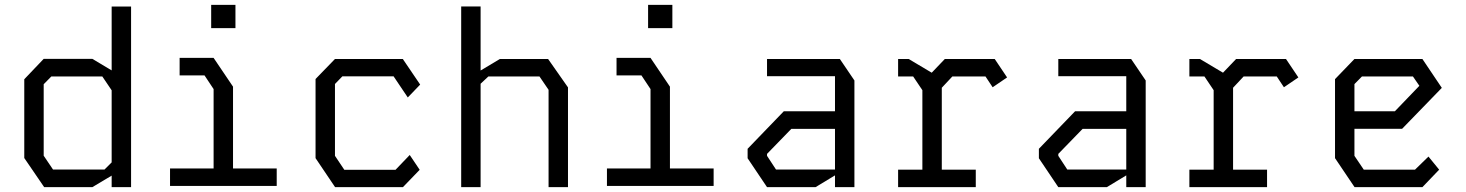

<svg xmlns="http://www.w3.org/2000/svg" viewBox="-20 -771 6040 791"><path d="M440 -744H520V0H440V-47.5L360.5 0H162L80 -120V-444.5L160 -528.5H360.5L440 -481ZM160 -129.5 198.5 -72.5H410.5L440 -102V-399L401.5 -456H191.5L160 -424Z M720 -532.5H860L940 -414V-77H1120V-5H680.5V-77H860V-404L822.5 -460.5H720ZM850 -655V-751H950V-655Z M1360 -528H1639.5L1711 -422.5L1660 -369.5L1601.5 -456.5H1390.5L1360 -425V-129L1398.5 -71.5H1609.5L1668 -132.5L1709 -71.5L1640 0H1360.5L1280 -119.5V-445.5Z M1880 -744.5H1960V-480.5L2039.5 -528H2238L2320 -411V0H2240V-401L2202.5 -456H1992L1960 -426V0H1880Z M2520 -532.5H2660L2740 -414V-77H2920V-5H2480.5V-77H2660V-404L2622.5 -460.5H2520ZM2650 -655V-751H2750V-655Z M3140 -528V-457H3420V-312.5H3209L3060 -158V-119L3140 0H3340L3420 -48.5V0H3500V-439.5L3440 -528ZM3140 -129V-137L3240 -240H3420V-72.5H3177Z M3680 -528V-456H3742L3780 -399.5V-72H3680V0H4000V-72H3860V-409.5L3903.5 -456H4040L4069.5 -411.5L4129 -452L4078 -528H3872.5L3818.5 -471.5L3723.5 -528Z M4340 -528V-457H4620V-312.5H4409L4260 -158V-119L4340 0H4540L4620 -48.5V0H4700V-439.5L4640 -528ZM4340 -129V-137L4440 -240H4620V-72.5H4377Z M4880 -528V-456H4942L4980 -399.5V-72H4880V0H5200V-72H5060V-409.5L5103.5 -456H5240L5269.5 -411.5L5329 -452L5278 -528H5072.5L5018.5 -471.5L4923.5 -528Z M5560 -528 5480 -445V-119.5L5560.5 0H5840L5909 -72L5865 -126L5809.5 -72H5598.5L5560 -129V-240.5H5756.5L5920 -409L5840 -528ZM5560 -424.5 5591 -456H5801L5827.5 -417.5L5726.5 -312.5H5560Z"/></svg>

Font: Kode Mono
Style: Regular
Weight: 400
Monospace: yes
Designer: Isa Ozler
Foundry: Kadena LLC
Version: Version 1.000;gftools[0.9.28]